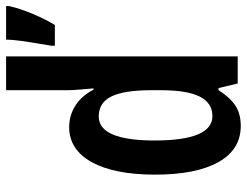

<svg xmlns="http://www.w3.org/2000/svg" viewBox="-110 -690 810 630"><g transform="rotate(-90 295.0 -375.0)"><path d="M197 10Q119 10 78 -63.5Q37 -137 37 -271Q37 -405 78 -479Q119 -553 193 -553Q231 -553 263 -533Q295 -513 316 -473H320Q318 -500 316 -520Q314 -540 314 -559V-760H425V0H336L321 -63H314Q291 -26 264 -8Q237 10 197 10ZM229 -83Q272 -83 293 -124.5Q314 -166 314 -252V-283Q314 -373 293.5 -414.5Q273 -456 228 -456Q188 -456 168.5 -409.5Q149 -363 149 -273Q149 -83 229 -83ZM590 -750Q582 -714 564 -671.5Q546 -629 528 -600H460V-612Q462 -625 467 -654Q472 -683 476 -712.5Q480 -742 480 -760H590Z"/></g></svg>

Font: Noto Sans Malayalam ExtraCondensed SemiBold
Style: Regular
Weight: 600
Width: 2
Designer: Jelle Bosma - Monotype Design Team
Foundry: Monotype Imaging Inc.
Version: Version 2.104; ttfautohint (v1.8.4.7-5d5b)